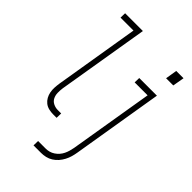

<svg xmlns="http://www.w3.org/2000/svg" viewBox="-276 -836 1153 1153"><g transform="rotate(45 300.0 -260.0)"><path d="M197 0Q178 0 159.5 -4.5Q141 -9 127 -20Q113 -31 104 -47Q95 -63 91.5 -81.5Q88 -100 89 -119Q90 -138 93 -158L182 -697H72L73 -735H224L127 -152Q124 -131 124.5 -110.5Q125 -90 133.5 -73Q142 -56 160 -47Q178 -38 198 -38H227L226 0ZM523 -633 535 -707H597L584 -633ZM245 215 246 177H311Q325 177 340 173Q355 169 368.5 160Q382 151 392.5 139Q403 127 410 112.5Q417 98 421 83.5Q425 69 428 54L517 -482H407L408 -520H558L462 60Q459 79 453.5 98Q448 117 438.5 135Q429 153 415.5 168.5Q402 184 384.5 195Q367 206 347.5 210.5Q328 215 309 215Z"/></g></svg>

Font: Iosevka SS04 XLt Ex Obl
Style: Regular
Weight: 200
Width: 7
Italic angle: -9°
Monospace: yes
Designer: Belleve Invis
Foundry: Belleve Invis
Version: Version 19.0.0; ttfautohint (v1.8.4)